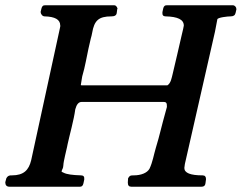

<svg xmlns="http://www.w3.org/2000/svg" viewBox="-24 -707 915 727"><path d="M858 -687H609C601 -688 596 -684 594 -675L591 -661V-660C590 -650 594 -645 603 -645C649 -644 672 -633 672 -610C671 -605 669 -593 664 -574C651 -520 643 -480 630 -428C626 -412 623 -392 610 -384H286C283 -384 282 -384 282 -385L286 -410C287 -417 288 -421 289 -424C297 -450 305 -495 311 -523L320 -562C322 -569 324 -576 325 -583C333 -629 349 -645 398 -645C410 -645 417 -649 418 -658L420 -673C421 -674 421 -674 421 -675C418 -683 414 -687 409 -687H149C140 -688 135 -684 133 -675L130 -663V-662C130 -653 137 -645 145 -645C184 -644 204 -633 204 -611C205 -610 204 -606 203 -601L94 -100C85 -63 66 -43 21 -43C11 -44 4 -40 0 -32L-4 -17C-4 -6 1 0 12 0H279C286 0 290 -4 292 -13L295 -27V-29C296 -38 292 -43 283 -43C250 -44 228 -47 217 -53C215 -54 209 -56 209 -58C212 -69 215 -67 216 -82C216 -94 228 -141 230 -151L232 -161C239 -194 256 -254 261 -293C266 -312 274 -321 285 -321H595C607 -321 608 -316 608 -302C582 -209 583 -203 566 -147C558 -120 554 -93 542 -68C533 -52 510 -43 482 -43C469 -43 467 -42 461 -32L460 -16C460 -5 464 0 473 0H739C748 0 753 -4 754 -13L756 -28V-29C756 -38 752 -43 743 -43C697 -43 674 -52 674 -71L676 -86L790 -587C794 -607 797 -623 799 -634C801 -641 838 -645 849 -645C860 -645 866 -649 868 -658L871 -671V-673C871 -680 865 -687 858 -687Z"/></svg>

Font: fbb
Style: Bold Italic
Weight: 700
Italic angle: -12°
Designer: David J. Perry, Michael Sharpe
Version: Version 0.991